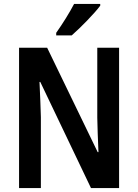

<svg xmlns="http://www.w3.org/2000/svg" viewBox="-20 -957 703 977"><path d="M490 -928V-937H357C334 -893 300 -838 266 -790V-777H345C390 -816 462 -890 490 -928ZM586 0V-714H475V-358C476 -305 478 -255 481 -183H477L220 -714H77V0H188V-361C186 -414 185 -467 181 -540H185L443 0Z"/></svg>

Font: Noto Sans Telugu Condensed SemiBold
Style: Regular
Weight: 600
Width: 3
Designer: Jelle Bosma - Monotype Design Team
Foundry: Monotype Imaging Inc.
Version: Version 2.005